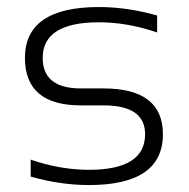

<svg xmlns="http://www.w3.org/2000/svg" viewBox="-20 -533 543 553"><path d="M68.4 -24.4V-73.2Q153.8 -43.9 236.3 -43.9Q397.9 -43.9 397.9 -146.5Q397.9 -229.5 278.3 -229.5H212.9Q51.8 -229.5 51.8 -366.2Q51.8 -512.7 265.1 -512.7Q347.2 -512.7 432.6 -488.3V-439.5Q347.2 -468.8 265.1 -468.8Q103 -468.8 103 -366.2Q103 -278.3 212.9 -278.3H278.3Q449.2 -278.3 449.2 -146.5Q449.2 0 236.3 0Q153.8 0 68.4 -24.4Z"/></svg>

Font: Sansation Light
Style: Light
Weight: 300
Designer: Bernd Montag
Version: Version 1.301